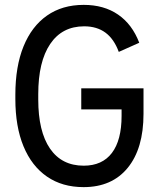

<svg xmlns="http://www.w3.org/2000/svg" viewBox="-20 -752 640 788"><path d="M323 16Q235.5 16 172.8 -27.2Q110 -70.5 76.5 -151.5Q43 -232.5 43 -346V-363Q43 -479 76.5 -561.5Q110 -644 172.8 -688Q235.5 -732 323.5 -732Q406.5 -732 464.5 -692.2Q522.5 -652.5 551.5 -576.5L467.5 -539Q448 -592 412.8 -618Q377.5 -644 325.5 -644Q235 -644 186 -571.5Q137 -499 137 -365.5V-343.5Q137 -212.5 185.2 -142.2Q233.5 -72 323.5 -72Q399.5 -72 439.2 -124.2Q479 -176.5 479 -276.5V-303H313.5V-389.5H569V-285Q569 -142.5 504.2 -63.2Q439.5 16 323 16Z"/></svg>

Font: Google Sans Code
Style: Regular
Weight: 400
Monospace: yes
Designer: Google Sans Code Authors
Foundry: Google LLC
Version: Version 6.000